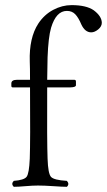

<svg xmlns="http://www.w3.org/2000/svg" viewBox="-20 -718 414 743"><path d="M95.2 -480Q92.3 -571.8 128.4 -627Q151.4 -661.6 186 -679.9Q220.7 -698.2 256.8 -698.2Q314 -698.2 342.8 -678.2Q373.5 -655.3 374 -629.9Q374 -615.7 360.1 -604.2Q346.2 -592.8 333 -592.8Q309.1 -592.8 294.9 -623Q283.7 -649.9 271.2 -662.8Q258.8 -675.8 238.8 -675.8Q197.3 -675.8 177.7 -610.8Q167 -574.2 164.1 -496.1Q163.1 -466.8 162.6 -409.2H267.1Q273.9 -409.2 273.9 -402.8V-388.2Q273.9 -380.4 252.9 -379.9H162.6Q161.6 -168.9 164.1 -104Q166 -45.9 177.5 -33.4Q189 -21 238.8 -18.1Q250 -5.9 238.8 4.9Q221.7 4.9 186.3 2.4Q150.9 0 127 0Q106.9 0 78.9 2.4Q50.8 4.9 33.2 4.9Q22 -6.3 33.2 -18.1Q73.2 -21 83 -33.9Q92.8 -46.9 95.2 -104Q97.7 -173.3 96.2 -379.9H28.8Q23.9 -379.9 23.9 -386.2V-395Q23.9 -409.2 45.9 -409.2H96.2Q96.2 -457.5 95.2 -480Z"/></svg>

Font: Linux Libertine Display
Style: Regular
Weight: 400
Designer: Philipp H. Poll
Foundry: Philipp H. Poll
Version: Version 5.0.9